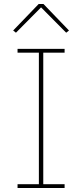

<svg xmlns="http://www.w3.org/2000/svg" viewBox="-20 -943 412 963"><path d="M68 0V-19H175V-679H68V-698H304V-679H197V-19H304V0ZM198 -923 326 -790 312 -779 186 -906 60 -779 46 -790 174 -923Z"/></svg>

Font: IBM Plex Sans Thai Thin
Style: Regular
Weight: 100
Designer: Mike Abbink, Paul van der Laan, Pieter van Rosmalen, Ben Mitchell, Mark Frömberg
Foundry: Bold Monday
Version: Version 1.1